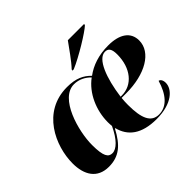

<svg xmlns="http://www.w3.org/2000/svg" viewBox="-166 -993 1240 1240"><g transform="rotate(-45 453.5 -373.0)"><path d="M464 -605 462 -596H474C555 -630 693 -715 726 -746L729 -756H580C549 -714 501 -643 464 -605ZM190 10C283 10 339 -37 392 -138H395C418 -46 489 10 626 10C769 10 833 -58 833 -114C833 -138 823 -154 809 -156C781 -60 730 0 658 0C587 0 559 -61 559 -186C559 -202 560 -230 562 -247H604C778 -247 905 -321 905 -429C905 -505 846 -548 740 -548C652 -548 582 -523 528 -483C490 -522 444 -546 362 -546C136 -546 39 -331 39 -171C39 -67 84 10 190 10ZM575 -257H563C583 -407 631 -534 697 -534C727 -534 741 -515 741 -466C741 -340 670 -257 575 -257ZM268 -36C232 -36 212 -63 212 -167C212 -293 277 -527 407 -527C454 -527 492 -505 519 -477C437 -417 388 -308 388 -198C388 -185 389 -174 390 -163C351 -79 306 -36 268 -36Z"/></g></svg>

Font: Noto Serif Display ExtraBold
Style: Italic
Weight: 800
Italic angle: -12°
Designer: Monotype Design Team
Foundry: Monotype Imaging Inc.
Version: Version 2.009